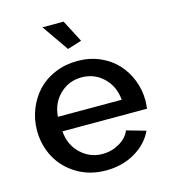

<svg xmlns="http://www.w3.org/2000/svg" viewBox="-110 -820 816 919"><g transform="rotate(-15 297.5 -360.5)"><path d="M185.1 -731H290L347.2 -621.1L276.9 -599.1ZM303.2 9.8Q223.6 9.8 161.1 -27.3Q98.6 -64.5 65.4 -125.5Q32.2 -186.5 32.2 -259.8Q32.2 -314.9 52 -364.7Q71.8 -414.6 106.4 -451.7Q141.1 -488.8 192.6 -510.5Q244.1 -532.2 304.2 -532.2Q364.3 -532.2 414.8 -510.3Q465.3 -488.3 499.3 -451.4Q533.2 -414.6 552 -366.2Q570.8 -317.9 570.8 -265.1Q570.8 -251.5 567.9 -225.1H148.9Q153.8 -157.2 199.5 -114Q245.1 -70.8 307.1 -70.8Q352.1 -70.8 390.6 -93Q429.2 -115.2 443.8 -150.9L538.1 -124Q510.3 -64 447.3 -27.1Q384.3 9.8 303.2 9.8ZM146 -297.9H461.9Q456.1 -365.7 411.4 -408.4Q366.7 -451.2 303.2 -451.2Q240.2 -451.2 195.3 -408Q150.4 -364.7 146 -297.9Z"/></g></svg>

Font: Rawline SemiBold
Style: Regular
Weight: 600
Designer: Matt McInerney, Pablo Impallari, Rodrigo Fuenzalida
Foundry: Matt McInerney, Pablo Impallari, Rodrigo Fuenzalida
Version: Version 4.020;PS 004.020;hotconv 1.0.88;makeotf.lib2.5.64775